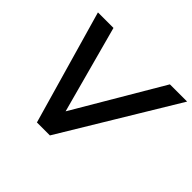

<svg xmlns="http://www.w3.org/2000/svg" viewBox="-161 -912 1119 1119"><g transform="rotate(45 398.5 -352.5)"><path d="M264 0 62 -705H190L350 -114H307L655 -705H797L371 0Z"/></g></svg>

Font: Nunito Sans 12pt ExtraLight
Style: Italic
Weight: 200
Italic angle: -9°
Designer: Vernon Adams
Foundry: Vernon Adams
Version: Version 3.101;gftools[0.9.27]